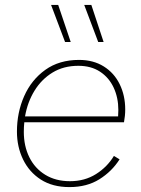

<svg xmlns="http://www.w3.org/2000/svg" viewBox="-20 -753 575 782"><path d="M263 9Q194 9 146.5 -21.5Q99 -52 74 -103.5Q49 -155 49 -217Q49 -295 78.5 -361.5Q108 -428 164.5 -468.5Q221 -509 302 -509Q360 -509 402.5 -482.5Q445 -456 467.5 -410Q490 -364 490 -307Q490 -282 485 -255H79Q77 -236 77 -216Q77 -158 99.5 -112.5Q122 -67 164.5 -41Q207 -15 265 -15Q325 -15 371 -44Q417 -73 444 -118L467 -104Q436 -55 385 -23Q334 9 263 9ZM299 -485Q239 -485 194 -457.5Q149 -430 120.5 -383.5Q92 -337 82 -279H461Q462 -294 462 -305Q462 -355 443 -396Q424 -437 387.5 -461Q351 -485 299 -485ZM217 -733 268 -582H245L188 -733ZM352 -733 402 -582H380L323 -733Z"/></svg>

Font: Work Sans ExtraLight
Style: Italic
Weight: 200
Italic angle: -13°
Designer: Wei Huang
Foundry: Wei Huang
Version: Version 2.012; ttfautohint (v1.8.3)